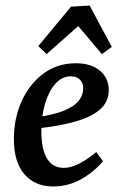

<svg xmlns="http://www.w3.org/2000/svg" viewBox="-20 -659 431 692"><path d="M253 -431Q309 -431 340.5 -404Q372 -377 372 -334Q372 -293 341.5 -265.5Q311 -238 251.5 -221Q192 -204 105 -195L107 -236Q175 -245 212.5 -261Q250 -277 265 -297.5Q280 -318 280 -340Q280 -361 267.5 -372.5Q255 -384 236 -384Q203 -384 179 -356.5Q155 -329 142 -284Q129 -239 129 -186Q129 -121 149.5 -87.5Q170 -54 210 -54Q236 -54 266 -69.5Q296 -85 327 -111L351 -78Q321 -41 274 -14Q227 13 171 13Q106 13 68 -31Q30 -75 30 -158Q30 -231 57.5 -293Q85 -355 135.5 -393Q186 -431 253 -431ZM118 -493 236 -635 303 -639 383 -490 347 -464 262 -565 148 -464Z"/></svg>

Font: Yrsa Medium
Style: Italic
Weight: 500
Italic angle: -7.10001°
Designer: Anna Giedrys (Yrsa+Rasa design), David Brezina (Yrsa art-direction, Rasa art-direction, design)
Foundry: Rosetta Type Foundry
Version: Version 2.004